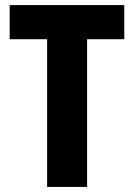

<svg xmlns="http://www.w3.org/2000/svg" viewBox="-20 -734 526 754"><path d="M322 0H165V-580H18V-714H468V-580H322Z"/></svg>

Font: Noto Sans Telugu Condensed ExtraBold
Style: Regular
Weight: 800
Width: 3
Designer: Jelle Bosma - Monotype Design Team
Foundry: Monotype Imaging Inc.
Version: Version 2.005; ttfautohint (v1.8.4.7-5d5b)